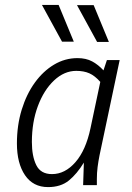

<svg xmlns="http://www.w3.org/2000/svg" viewBox="-20 -755 540 783"><path d="M49 -170Q49 -244 68.5 -307.5Q88 -371 122 -418Q156 -465 200.5 -491.5Q245 -518 296 -518Q331 -518 356 -504.5Q381 -491 402 -468L416 -510H468L386 -122Q381 -97 378 -73.5Q375 -50 375 -25V0H319L322 -92Q294 -46 261 -19Q228 8 176 8Q115 8 82 -40.5Q49 -89 49 -170ZM110 -176Q110 -118 128 -81.5Q146 -45 192 -45Q245 -45 287.5 -93.5Q330 -142 349 -232L389 -421Q367 -446 344.5 -456Q322 -466 291 -466Q242 -466 200.5 -427Q159 -388 134.5 -322.5Q110 -257 110 -176ZM151 -735H219L281 -585H233ZM294 -734H362L424 -584H376Z"/></svg>

Font: Radio Canada Condensed Light
Style: Italic
Weight: 300
Width: 3
Italic angle: -12°
Designer: Charles Daoud, Etienne Aubert Bonn, Alexandre Saumier Demers, Jacques Le Bailly
Foundry: Radio-Canada
Version: Version 2.104; ttfautohint (v1.8.4.7-5d5b);gftools[0.9.28.de